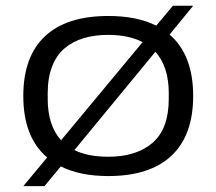

<svg xmlns="http://www.w3.org/2000/svg" viewBox="-20 -593 744 660"><path d="M60.1 46.9 142.1 -51.8Q60.1 -121.1 60.1 -263.2Q60.1 -398.4 134.5 -468.3Q209 -538.1 352.1 -538.1Q450.7 -538.1 517.1 -504.9L574.2 -573.2H644L563 -474.1Q644 -404.3 644 -263.2Q644 -127.9 569.6 -57.9Q495.1 12.2 352.1 12.2Q255.4 12.2 189 -21L132.8 46.9ZM144 -252.9Q144 -162.1 189.9 -110.8L470.2 -448.2Q421.9 -473.1 352.1 -473.1Q305.2 -473.1 267.8 -461.9Q230.5 -450.7 202.4 -427.2Q174.3 -403.8 159.2 -364.7Q144 -325.7 144 -272.9ZM352.1 -54.2Q449.2 -54.2 504.6 -102.3Q560.1 -150.4 560.1 -252.9V-272.9Q560.1 -363.8 514.2 -415L235.8 -77.1Q281.7 -54.2 352.1 -54.2Z"/></svg>

Font: Archivo Expanded Light
Style: Regular
Weight: 300
Width: 7
Designer: Hector Gatti
Foundry: Omnibus-Type
Version: Version 2.001